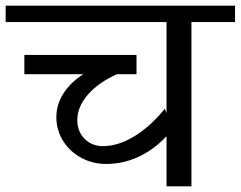

<svg xmlns="http://www.w3.org/2000/svg" viewBox="-42 -658 850 678"><path d="M788 -580H634V0H546V-177Q501 -129 446.5 -104Q392 -79 333 -79Q285 -79 244.5 -101Q204 -123 180.5 -161Q157 -199 157 -244Q157 -289 182 -328Q207 -367 252 -396H44V-464H440V-396H371Q306 -367 268.5 -324Q231 -281 231 -234Q231 -194 256.5 -168Q282 -142 322 -142Q375 -142 432 -176.5Q489 -211 540 -274L546 -259V-580H-22V-638H788Z"/></svg>

Font: Amiko
Style: Regular
Weight: 400
Designer: Pablo Impallari, Rodrigo Fuenzalida, Andres Torresi
Foundry: Impallari Type
Version: Version 1.001; ttfautohint (v1.3)